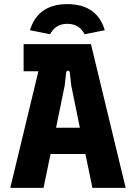

<svg xmlns="http://www.w3.org/2000/svg" viewBox="-20 -915 653 935"><path d="M30 0H192L226 -165H396L430 0H592L423 -700H95V-568H167ZM308 -895C205 -895 149 -845 126 -768L224 -748C241 -782 269 -799 308 -799C347 -799 375 -782 392 -748L490 -768C468 -845 411 -895 308 -895ZM253 -293 295 -498 302 -561C304 -574 319 -574 320 -561L327 -498L369 -293Z"/></svg>

Font: Finlandica
Style: Bold
Weight: 700
Designer: Niklas Ekholm, Juho Hiilivirta, Jaakko Suomalainen
Foundry: Helsinki Type Studio
Version: Version 2.000;Glyphs 3.2 (3202)